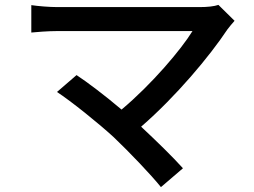

<svg xmlns="http://www.w3.org/2000/svg" viewBox="-20 -717 1040 785"><path d="M873 -697C856 -691 828 -688 796 -688H215C181 -688 135 -692 108 -696V-584C128 -586 176 -590 215 -590H767C721 -515 601 -373 477 -269C410 -326 333 -384 293 -410L213 -341C271 -303 383 -213 445 -156C511 -93 597 -3 638 48L728 -29C686 -76 618 -142 557 -199C700 -323 837 -487 910 -597C917 -607 928 -619 939 -632Z"/></svg>

Font: Noto Sans Japanese Medium
Style: Regular
Weight: 500
Designer: Ryoko NISHIZUKA (kana & ideographs); Paul D. Hunt (Latin, Greek & Cyrillic); Wenlong ZHANG (bopomofo); Sandoll Communica
Foundry: Adobe Systems Incorporated
Version: Version 1.000;PS 1;hotconv 1.0.78;makeotf.lib2.5.61930